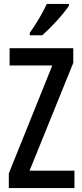

<svg xmlns="http://www.w3.org/2000/svg" viewBox="-20 -960 421 980"><path d="M332 -931V-940H219C198 -895 169 -845 132 -792V-780H196C239 -818 306 -890 332 -931ZM360 0V-89H131L354 -639V-714H29V-626H247L25 -75V0Z"/></svg>

Font: Noto Sans Arabic UI XCn Md
Style: Regular
Weight: 500
Width: 2
Designer: Monotype Design Team, Nadine Chahine and Nizar Qandah
Foundry: Monotype Imaging Inc.
Version: Version 2.010